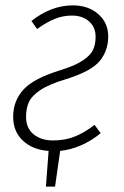

<svg xmlns="http://www.w3.org/2000/svg" viewBox="-20 -552 460 715"><path d="M355 -56Q285 1 204 10L185 143H151L161 10Q102 6 65.5 -28Q29 -62 29 -117Q29 -176 67 -218Q105 -260 206 -291Q261 -308 289.5 -327.5Q318 -347 327 -367.5Q336 -388 336 -415Q336 -451 311.5 -472.5Q287 -494 248 -494Q214 -494 183.5 -481.5Q153 -469 118 -444L97 -474Q171 -532 251 -532Q309 -532 346 -499.5Q383 -467 383 -416Q383 -363 351 -324.5Q319 -286 225 -257Q162 -238 130 -216.5Q98 -195 87.5 -171.5Q77 -148 77 -117Q77 -75 105 -52Q133 -29 177 -29Q222 -29 258.5 -43.5Q295 -58 332 -87Z"/></svg>

Font: Fira Sans Condensed ExtraLight
Style: Italic
Weight: 275
Width: 3
Italic angle: -8°
Designer: Carrois Corporate & Edenspiekermann AG
Foundry: Carrois Corporate GbR & Edenspiekermann AG
Version: Version 4.203